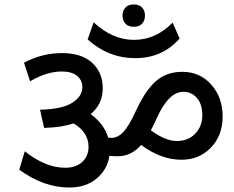

<svg xmlns="http://www.w3.org/2000/svg" viewBox="-20 -894 1046 860"><path d="M289.7 -54.1Q175.4 -54.1 66.2 -134L91 -216.4Q183.5 -142.6 272 -142.6Q320.5 -142.6 348.6 -168.9Q376.6 -195.1 376.6 -236.1Q376.6 -301.8 309.4 -341.3Q254.8 -323.1 184.5 -321.5L177.5 -321L159.3 -402.9H163.8Q257.8 -405 303.3 -433.5Q348.8 -462.1 348.8 -503.5Q348.8 -535.4 324.8 -554.6Q300.8 -573.8 256.8 -573.8Q189.6 -573.8 114.8 -529.8L87.5 -613.2Q168.9 -656.2 257.3 -656.2Q345.8 -656.2 393.1 -612.5Q440.3 -568.8 440.3 -498.5Q440.3 -428.2 386.2 -382.7Q446.4 -338.7 464.6 -277.6Q470.7 -276.5 481.3 -276.5Q509.6 -277.6 534.1 -304.6Q558.6 -331.6 588.5 -396.9Q607.2 -437.3 625.6 -466.6Q644.1 -496 668.4 -521.2Q717.9 -572.3 796.8 -572.3Q875.6 -572.3 926.4 -514.9Q977.2 -457.5 977.2 -372.3Q977.2 -287.2 924.7 -232.8Q872.1 -178.5 793.2 -178.5Q701.2 -178.5 612.2 -244.7Q567.7 -194.1 507.6 -194.1Q485.8 -194.1 470.2 -196.2Q460.6 -134 412.5 -94Q364.5 -54.1 289.7 -54.1ZM655.7 -310.4Q720.9 -262.4 772 -262.4Q823.1 -262.4 854.7 -295.5Q886.2 -328.6 886.2 -377.9Q886.2 -427.2 862.2 -455Q838.2 -482.8 800.8 -482.8Q736.1 -482.8 683.5 -367.5Q669.4 -335.7 655.7 -310.4ZM784.6 -721.4Q706.8 -633.5 586.2 -633.5Q465.6 -633.5 372.6 -717.4L399.4 -794.2Q483.3 -715.4 580.4 -715.4Q677.5 -715.4 753.3 -792.7ZM541.7 -788.2Q528.8 -802.3 528.8 -824.1Q528.8 -845.8 541.7 -860Q554.6 -874.1 579.1 -874.1Q603.6 -874.1 616.5 -860.2Q629.4 -846.3 629.4 -824.3Q629.4 -802.3 616.5 -788.2Q603.6 -774 579.1 -774Q554.6 -774 541.7 -788.2Z"/></svg>

Font: Khula SemiBold
Style: Regular
Weight: 600
Designer: Erin McLaughlin, Steve Matteson
Version: Version 1.002;PS 1.0;hotconv 1.0.72;makeotf.lib2.5.5900; ttf